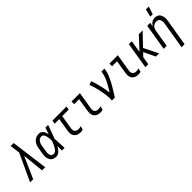

<svg xmlns="http://www.w3.org/2000/svg" viewBox="203 -2060 3580 3580"><g transform="rotate(-45 1993.0 -269.5)"><path d="M-14 0 235 -539 224 -625Q221 -652 217 -680Q213 -708 207 -735H288L384 0H302L258 -429L67 0Z M673 8Q646 8 620 1Q594 -6 574.5 -22Q555 -38 543 -61.5Q531 -85 526 -111Q521 -137 522 -164.5Q523 -192 528 -219L548 -339Q552 -363 559 -386.5Q566 -410 578 -431.5Q590 -453 607.5 -472Q625 -491 646.5 -504Q668 -517 692.5 -522.5Q717 -528 740 -528Q767 -528 790 -516Q813 -504 828 -483.5Q843 -463 851.5 -439Q860 -415 866 -389L867 -392Q877 -424 887.5 -456Q898 -488 909 -520H980Q956 -453 932.5 -386Q909 -319 883 -252Q887 -189 889.5 -126Q892 -63 896 0H825Q825 -30 825 -60Q825 -90 825 -120Q813 -97 798 -75Q783 -53 764.5 -34Q746 -15 722 -3.5Q698 8 673 8ZM674 -62Q689 -62 705 -70Q721 -78 732.5 -89.5Q744 -101 753.5 -115Q763 -129 771 -143.5Q779 -158 786.5 -173Q794 -188 800 -203Q806 -218 812 -233.5Q818 -249 823 -264Q823 -284 821.5 -303.5Q820 -323 817.5 -342.5Q815 -362 811 -380.5Q807 -399 798.5 -416Q790 -433 775.5 -445.5Q761 -458 741 -458Q726 -458 710 -453.5Q694 -449 681 -439Q668 -429 658 -415.5Q648 -402 641.5 -387.5Q635 -373 631 -358Q627 -343 625 -328L605 -208Q602 -192 600.5 -175.5Q599 -159 600.5 -143.5Q602 -128 606.5 -113Q611 -98 620 -86Q629 -74 643.5 -68Q658 -62 674 -62Z M1321 8Q1295 8 1270.5 3.5Q1246 -1 1225 -12.5Q1204 -24 1188 -43Q1172 -62 1164.5 -85Q1157 -108 1156.5 -134Q1156 -160 1161 -186L1204 -450H1082L1094 -520H1466L1454 -450H1283L1238 -174Q1234 -151 1237 -129Q1240 -107 1254 -91Q1268 -75 1289.5 -68.5Q1311 -62 1333 -62Q1348 -62 1362.5 -66Q1377 -70 1391 -78L1379 -8Q1366 0 1351 4Q1336 8 1321 8Z M1846 8Q1820 8 1795 3.5Q1770 -1 1749 -12.5Q1728 -24 1712.5 -43Q1697 -62 1689.5 -85Q1682 -108 1681.5 -134Q1681 -160 1686 -186L1729 -450H1598V-520H1819L1762 -174Q1758 -151 1761 -129Q1764 -107 1778 -91Q1792 -75 1813.5 -68.5Q1835 -62 1858 -62Q1872 -62 1886.5 -66Q1901 -70 1915 -78L1903 -8Q1890 0 1875 4Q1860 8 1846 8Z M2142 0Q2147 -33 2146 -66Q2145 -99 2141.5 -131.5Q2138 -164 2132.5 -195.5Q2127 -227 2121 -258.5Q2115 -290 2107.5 -321Q2100 -352 2091.5 -383Q2083 -414 2074 -444Q2065 -474 2054 -503L2126 -528Q2144 -481 2157.5 -433Q2171 -385 2182.5 -336Q2194 -287 2203.5 -237Q2213 -187 2218 -136Q2236 -162 2251.5 -189Q2267 -216 2282.5 -243Q2298 -270 2313 -297.5Q2328 -325 2340.5 -353Q2353 -381 2363 -410Q2373 -439 2378 -468L2387 -520H2466L2457 -468Q2450 -427 2434 -386Q2418 -345 2399 -305.5Q2380 -266 2358.5 -227.5Q2337 -189 2314 -151Q2291 -113 2268 -75Q2245 -37 2220 0Z M2846 8Q2820 8 2795 3.5Q2770 -1 2749 -12.5Q2728 -24 2712.5 -43Q2697 -62 2689.5 -85Q2682 -108 2681.5 -134Q2681 -160 2686 -186L2729 -450H2598V-520H2819L2762 -174Q2758 -151 2761 -129Q2764 -107 2778 -91Q2792 -75 2813.5 -68.5Q2835 -62 2858 -62Q2872 -62 2886.5 -66Q2901 -70 2915 -78L2903 -8Q2890 0 2875 4Q2860 8 2846 8Z M3303 0 3194 -228 3128 -159 3102 0H3024L3110 -520H3188L3148 -278L3372 -520H3473L3247 -283L3387 0Z M3765 215 3852 -312Q3855 -329 3856.5 -346Q3858 -363 3855.5 -379.5Q3853 -396 3846.5 -411Q3840 -426 3829 -437Q3818 -448 3802.5 -453Q3787 -458 3770 -458Q3747 -458 3723.5 -449.5Q3700 -441 3682.5 -423.5Q3665 -406 3655.5 -383Q3646 -360 3643 -337L3587 0H3508L3594 -520H3673L3659 -438Q3670 -458 3684.5 -475Q3699 -492 3718 -504.5Q3737 -517 3758.5 -522.5Q3780 -528 3801 -528Q3827 -528 3851.5 -520Q3876 -512 3893.5 -494.5Q3911 -477 3920.5 -454Q3930 -431 3934 -405.5Q3938 -380 3936 -353.5Q3934 -327 3930 -301L3844 215ZM3755 -600 3792 -754H3870L3819 -600Z"/></g></svg>

Font: Iosevka Oblique
Style: Regular
Weight: 400
Italic angle: -9°
Monospace: yes
Designer: Belleve Invis
Foundry: Belleve Invis
Version: Version 32.5.0; ttfautohint (v1.8.4)